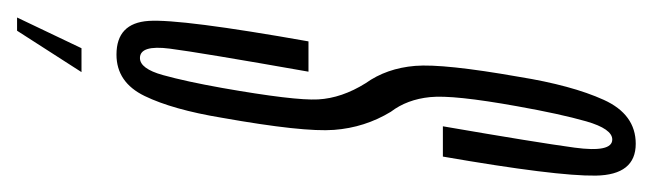

<svg xmlns="http://www.w3.org/2000/svg" viewBox="-310 -356 765 225"><g transform="rotate(90 72.5 -243.5)"><path d="M24 2.5Q56.5 2.5 72.5 -30.5Q88.5 -63.5 98 -121Q115 -216.5 112.2 -252.5Q109.5 -288.5 91 -319Q76.5 -338 73.8 -365Q71 -392 84.5 -467Q93.5 -517.5 102.2 -548Q111 -578.5 123.5 -578.5Q139 -578.5 133 -534.2Q127 -490 108 -380H143.5Q166.5 -512.5 165.8 -559.2Q165 -606 128.5 -606Q94 -606 77 -568.5Q60 -531 50 -469Q34.5 -381 37.2 -347.5Q40 -314 57.5 -289.5Q75 -261.5 76.5 -233.8Q78 -206 63 -121Q55.5 -79 48 -52Q40.5 -25 28 -25Q12.5 -25 17 -60Q21.5 -95 44 -222.5H8.5Q-18 -73 -15.5 -35.2Q-13 2.5 24 2.5ZM-19.5 119H-4L44.5 43.5H16.5Z"/></g></svg>

Font: Anybody UltraCondensed ExtraLight
Style: Italic
Weight: 250
Width: 1
Italic angle: -10°
Version: Version 1.113;gftools[0.9.25]